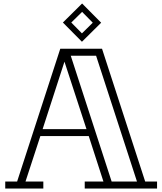

<svg xmlns="http://www.w3.org/2000/svg" viewBox="-20 -1079 929 1099"><path d="M879 -40V0H585H465V-40H572L488 -300H211L126 -40H228V0H65H10V-40H78L325 -800H564L811 -40ZM764 -40 530 -760H385L619 -40ZM475 -340 349 -726 224 -340ZM449 -840 559 -949 450 -1059 340 -950ZM388 -950 450 -1011 511 -949 449 -888Z"/></svg>

Font: Kumar One Outline
Style: Regular
Weight: 400
Designer: Parimal Parmar
Foundry: Indian Type Foundry
Version: Version 1.000;PS 1.000;hotconv 1.0.88;makeotf.lib2.5.647800